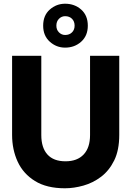

<svg xmlns="http://www.w3.org/2000/svg" viewBox="-20 -1000 704 1032"><path d="M329 12Q231 12 168 -27Q105 -66 75 -131Q45 -196 45 -275V-700H202V-274Q202 -206 235 -169.5Q268 -133 332 -133Q395 -133 429.5 -169.5Q464 -206 464 -274V-700H621V-275Q621 -193 594 -138Q567 -83 523.5 -50Q480 -17 428.5 -2.5Q377 12 329 12ZM330 -744Q283 -744 247.5 -776Q212 -808 212 -862Q212 -917 247.5 -948.5Q283 -980 330 -980Q381 -980 416.5 -948.5Q452 -917 452 -862Q452 -808 416.5 -776Q381 -744 330 -744ZM330 -812Q353 -812 367 -826Q381 -840 381 -862Q381 -885 367 -899Q353 -913 330 -913Q311 -913 297 -899Q283 -885 283 -862Q283 -840 297 -826Q311 -812 330 -812Z"/></svg>

Font: Rethink Sans ExtraBold
Style: Regular
Weight: 800
Designer: The Rethink Sans project authors (Hans Thiessen). DM Sans designed by Colophon Foundry.
Foundry: Rethink Communications LLC
Version: Version 1.001